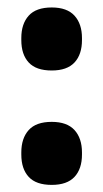

<svg xmlns="http://www.w3.org/2000/svg" viewBox="-20 -494 284 527"><path d="M122 13.5Q79 13.5 58.8 -8.5Q38.5 -30.5 38.5 -70V-75.5Q38.5 -114.5 58.8 -137Q79 -159.5 122 -159.5Q164 -159.5 184.5 -137Q205 -114.5 205 -75.5V-70Q205 -30.5 184.5 -8.5Q164 13.5 122 13.5ZM122 -300.5Q79 -300.5 58.8 -322.5Q38.5 -344.5 38.5 -384V-389.5Q38.5 -428.5 58.8 -451Q79 -473.5 122 -473.5Q164 -473.5 184.5 -451Q205 -428.5 205 -389.5V-384Q205 -344.5 184.5 -322.5Q164 -300.5 122 -300.5Z"/></svg>

Font: Anek Bangla
Style: Bold
Weight: 700
Designer: Sulekha Rajkumar (Bangla), Yesha Goshar (Latin)
Foundry: Ek Type
Version: Version 1.003